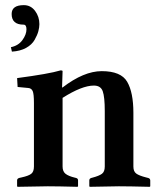

<svg xmlns="http://www.w3.org/2000/svg" viewBox="-20 -718 605 740"><path d="M71.8 -698.2Q98.6 -698.2 115.2 -676Q131.8 -653.8 131.8 -625Q131.8 -612.8 127.9 -597.9Q124 -583 113.5 -564.5Q103 -545.9 80.6 -533.4Q58.1 -521 25.9 -519L22 -536.1Q50.8 -542 66.4 -563.5Q82 -585 82 -605Q82 -623 70.8 -623Q24.9 -623 24.9 -664.1Q24.9 -698.2 71.8 -698.2ZM221.2 -380.9Q303.2 -443.8 372.1 -443.8Q446.3 -443.8 470.2 -402.8Q494.1 -361.8 494.1 -283.2V-76.2Q494.1 -57.1 505.1 -49.1Q516.1 -41 543 -34.2L550.8 -32.2Q558.6 -30.3 559.1 -22.9V0L557.1 2Q477.1 0 438 0L326.2 2L324.2 0V-22.9Q324.2 -29.8 332 -32.2L335.9 -33.2Q361.8 -40 372.8 -48.1Q383.8 -56.2 383.8 -76.2V-290Q383.8 -344.2 376 -366.2Q368.2 -388.2 341.8 -388.2Q295.9 -388.2 221.2 -340.8V-76.2Q221.2 -57.1 232.7 -48.1Q244.1 -39.1 269 -33.2L272.9 -32.2Q280.8 -30.3 280.8 -22.9V0L278.8 2Q202.6 0 164.1 0L47.9 2L45.9 0V-22.9Q45.9 -29.8 54.2 -32.2L63 -34.2Q89.8 -40 100.3 -48.1Q110.8 -56.2 110.8 -76.2V-320.8Q110.8 -356 106 -366.9Q101.1 -377.9 88.9 -378.9L47.9 -382.8L45.9 -417Q168 -433.1 213.9 -446.8Q220.7 -446.8 221.2 -443.8L219.2 -380.9Z"/></svg>

Font: Linux Libertine
Style: Semibold
Weight: 600
Designer: Philipp H. Poll
Foundry: Philipp H. Poll
Version: Version 5.1.2 ; ttfautohint (v0.9)